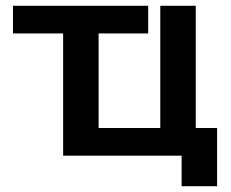

<svg xmlns="http://www.w3.org/2000/svg" viewBox="-20 -540 803 666"><path d="M199 -424H25V-520H494V-424H322V-96H536V-520H659V-96H733V106H610V0H199Z"/></svg>

Font: Non Bureau Medium
Style: Regular
Weight: 500
Designer: Jona Saucedo
Foundry: Non Foundry
Version: Version 1.000; ttfautohint (v1.8.4)